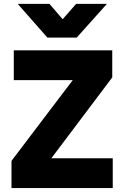

<svg xmlns="http://www.w3.org/2000/svg" viewBox="-20 -956 628 976"><path d="M38.4 0V-138.2L349.6 -548.5H50.1V-700H550.6V-562.5L241.1 -151.5H553.1V0ZM220.9 -764.8 69.9 -936.5H231.1L298.6 -858.2L367.1 -936.5H523.6L369.9 -764.8Z"/></svg>

Font: Geologica Thin
Style: Regular
Weight: 100
Version: Version 1.010;gftools[0.9.28]